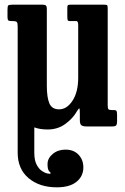

<svg xmlns="http://www.w3.org/2000/svg" viewBox="-20 -540 532 820"><path d="M222.5 260Q148.5 260 102 220.8Q55.5 181.5 55.5 112V-428Q55.5 -442 51.5 -446Q47.5 -450 36 -450H28.5Q18 -450 15 -453.5Q12 -457 12 -468V-497.5Q12 -513 15 -516.5Q18 -520 33 -520H162Q173 -520 176.5 -516Q180 -512 180 -502.5V-174.5Q180 -123.5 191 -98.2Q202 -73 232.5 -73Q265.5 -73 289.8 -110Q314 -147 314 -209V-432Q314 -450 306.5 -450H279Q271.5 -450 269.5 -453.2Q267.5 -456.5 267.5 -469.5V-505.5Q267.5 -515 269.5 -517.5Q271.5 -520 281 -520H423.5Q435.5 -520 437.8 -517.5Q440 -515 440 -502.5V-89.5Q440 -76.5 443.5 -73.2Q447 -70 457.5 -70H466Q475.5 -70 477.8 -65.8Q480 -61.5 480 -48.5V-22Q480 -9 476 -4.5Q472 0 460 0H349.5Q334.5 0 327.8 -4.8Q321 -9.5 321 -27.5V-53.5Q321 -74.5 319 -76.8Q317 -79 308 -64Q292 -35 259.5 -11Q227 13 183.5 13Q150.5 13 126.5 4V112Q126.5 144 136.2 162.8Q146 181.5 159 190.2Q172 199 182.8 201Q193.5 203 195.5 201.5Q198.5 199 190.8 192.2Q183 185.5 183 161Q183 136 205.2 117.5Q227.5 99 259.5 99Q295 99 315.5 120.8Q336 142.5 336 175Q336 212.5 307 236.2Q278 260 222.5 260Z"/></svg>

Font: Besley* Condensed Semi
Style: Regular
Weight: 600
Width: 3
Designer: Owen Earl
Foundry: indestructible type*
Version: Version 3.000; ttfautohint (v1.8.3)